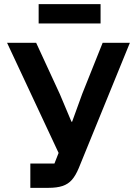

<svg xmlns="http://www.w3.org/2000/svg" viewBox="-20 -904 660 924"><path d="M126 0V-117H242L262 -168L14 -698H154L268 -451L324 -318H327L376 -453L474 -698H605L359 -95Q344 -59 326 -38.5Q308 -18 281 -9Q254 0 213 0ZM166 -791V-884H464V-791Z"/></svg>

Font: IBM Plex Sans SemiBold
Style: Regular
Weight: 600
Designer: Mike Abbink, Paul van der Laan, Pieter van Rosmalen
Foundry: Bold Monday
Version: Version 3.201